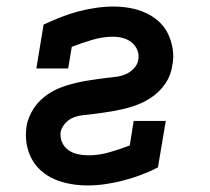

<svg xmlns="http://www.w3.org/2000/svg" viewBox="-20 -558 640 586"><path d="M247 8Q221 8 195.5 3.5Q170 -1 147.5 -10.5Q125 -20 106.5 -36Q88 -52 76.5 -73.5Q65 -95 61 -120.5Q57 -146 61 -172Q63 -186 69 -200.5Q75 -215 83.5 -228Q92 -241 103.5 -252Q115 -263 128.5 -272Q142 -281 156 -287Q170 -293 184.5 -297.5Q199 -302 214 -305.5Q229 -309 244 -311.5Q259 -314 274 -316Q289 -318 303.5 -320Q318 -322 333 -323.5Q348 -325 362.5 -331Q377 -337 388.5 -349Q400 -361 402 -376Q405 -391 399 -405.5Q393 -420 381.5 -429Q370 -438 355 -442Q340 -446 325 -446Q294 -446 262 -436.5Q230 -427 199 -415L188 -349H91L113 -483Q139 -495 165.5 -505.5Q192 -516 218.5 -523Q245 -530 272.5 -534Q300 -538 327 -538Q352 -538 377 -533.5Q402 -529 424 -519Q446 -509 464 -493Q482 -477 492.5 -455.5Q503 -434 507 -409Q511 -384 506 -359Q504 -344 498.5 -329.5Q493 -315 484 -302Q475 -289 463.5 -278Q452 -267 439 -258.5Q426 -250 411.5 -243.5Q397 -237 382.5 -232.5Q368 -228 353 -224.5Q338 -221 323.5 -218.5Q309 -216 294 -214Q279 -212 264 -210Q249 -208 234 -206.5Q219 -205 204.5 -199.5Q190 -194 179 -181.5Q168 -169 165 -155Q163 -138 169.5 -123.5Q176 -109 188.5 -100Q201 -91 217 -87.5Q233 -84 250 -84Q281 -84 313 -93Q345 -102 376 -114L388 -189H486L462 -47Q437 -34 410 -24Q383 -14 356 -7Q329 0 301.5 4Q274 8 247 8Z"/></svg>

Font: Iosevka Curly Slab SmBdEx
Style: Italic
Weight: 600
Width: 7
Italic angle: -9°
Monospace: yes
Designer: Belleve Invis
Foundry: Belleve Invis
Version: Version 11.1.0; ttfautohint (v1.8.3)